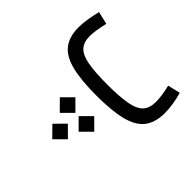

<svg xmlns="http://www.w3.org/2000/svg" viewBox="-179 -610 1228 1228"><g transform="rotate(45 434.5 3.5)"><path d="M799.8 -389.6Q811 -349.1 817.6 -308.6Q824.2 -268.1 824.2 -232.9Q824.2 -145 784.9 -94.2Q745.6 -43.5 659.9 -21.7Q574.2 0 434.6 0Q295.9 0 210 -21.5Q124 -43 84.7 -93Q45.4 -143.1 45.4 -228.5Q45.4 -262.2 52 -304Q58.6 -345.7 69.3 -389.6L155.3 -369.6Q147 -334 141.4 -299.3Q135.7 -264.6 135.7 -239.3Q135.7 -183.6 164.1 -153.3Q192.4 -123 257.8 -111.1Q323.2 -99.1 434.6 -99.1Q547.4 -99.1 612.8 -111.6Q678.2 -124 705.8 -155Q733.4 -186 733.4 -242.2Q733.4 -268.6 728.3 -302.2Q723.1 -335.9 714.8 -369.6ZM447.8 172.9 518.1 102.5 588.9 172.9 518.1 243.7ZM277.3 172.9 347.7 102.5 418.5 172.9 347.7 243.7ZM363.3 326.2 433.1 255.9 503.9 326.2 433.1 397Z"/></g></svg>

Font: Estedad-FD Medium
Style: Regular
Weight: 500
Designer: Amin Abedi
Version: Version 7.3